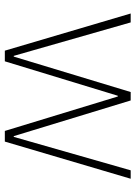

<svg xmlns="http://www.w3.org/2000/svg" viewBox="94 -642 548 775"><g transform="rotate(90 367.5 -254.0)"><path d="M34 -508H70L205 -36H208L351 -508H385L529 -36H532L667 -508H701L551 0H508L369 -456H366L227 0H184Z"/></g></svg>

Font: IBM Plex Sans KR ExtraLight
Style: Regular
Weight: 200
Designer: Mike Abbink; Paul van der Laan; Pieter van Rosmalen; Wujin Sim; Chorong Kim; Dohee Lee;
Foundry: Sandoll Inc.
Version: Version 1.001